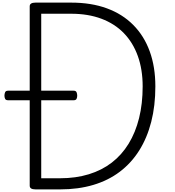

<svg xmlns="http://www.w3.org/2000/svg" viewBox="-20 -1447 1340 1467"><path d="M251 0Q207 0 207 -28V-1399Q207 -1413 218 -1420Q229 -1427 251 -1427H524Q677 -1427 796 -1383.5Q915 -1340 998 -1256.5Q1081 -1173 1124 -1054.5Q1167 -936 1167 -787Q1167 -639 1135.5 -516Q1104 -393 1043.5 -297Q983 -201 895 -134.5Q807 -68 692.5 -34Q578 0 440 0ZM295 -85H439Q559 -85 658.5 -115.5Q758 -146 834 -204.5Q910 -263 962.5 -348.5Q1015 -434 1042.5 -544Q1070 -654 1070 -787Q1070 -916 1033 -1019Q996 -1122 926 -1194Q856 -1266 754.5 -1304Q653 -1342 524 -1342H295ZM42 -681Q24 -681 19 -692Q14 -703 14 -716Q14 -730 19 -742Q24 -754 42 -754H543Q560 -754 565 -742Q570 -730 570 -716Q570 -703 565 -692Q560 -681 543 -681Z"/></svg>

Font: Playwrite ID
Style: Regular
Weight: 400
Designer: Veronika Burian, José Scaglione
Foundry: TypeTogether
Version: Version 1.002